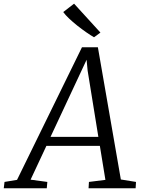

<svg xmlns="http://www.w3.org/2000/svg" viewBox="-80 -1000 758 1020"><path d="M-60 0 -56 -33.5 10.5 -44.5 355.5 -749H440L562 -46.5L642.5 -33.5L640.5 0H390.5L392.5 -33.5L480 -44.5L450.5 -225H166.5L82.5 -45.5L171.5 -33.5L168.5 0ZM188.5 -273H442.5L385.5 -625L380 -682.5L355.5 -630ZM419.5 -802Q401 -812.5 377.8 -828.8Q354.5 -845 330.5 -864Q306.5 -883 286.8 -901.8Q267 -920.5 256 -936L313.5 -980.5L453.5 -827Z"/></svg>

Font: Merriweather 28pt Light
Style: Italic
Weight: 300
Italic angle: -7.8°
Version: Version 2.101